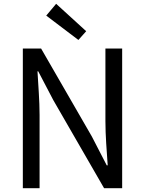

<svg xmlns="http://www.w3.org/2000/svg" viewBox="-20 -989 762 1009"><path d="M100 0H188V-385C188 -462 181 -540 177 -614H181L260 -463L527 0H622V-734H534V-352C534 -276 541 -194 546 -120H541L463 -271L196 -734H100ZM392 -779 433 -825 275 -969 223 -907Z"/></svg>

Font: Source Han Sans TC
Style: Regular
Weight: 400
Designer: Ryoko NISHIZUKA 西塚涼子 (kana, bopomofo & ideographs); Paul D. Hunt (Latin, Greek & Cyrillic); Sandoll Communications 산돌커뮤니
Foundry: Adobe
Version: Version 2.002;hotconv 1.0.116;makeotfexe 2.5.65601